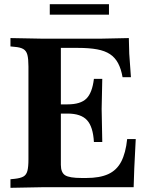

<svg xmlns="http://www.w3.org/2000/svg" viewBox="-20 -895 689 918"><path d="M30 3V-38L50 -40Q78 -43 92 -51Q106 -59 111 -78Q116 -97 116 -133V-577Q116 -613 111 -632.5Q106 -652 91.5 -660.5Q77 -669 50 -671L30 -673V-713L188 -710H456L596 -713L598 -638L606 -526H566Q559 -566 544.5 -593Q530 -620 506 -636Q482 -652 444.5 -659Q407 -666 353 -666H271V-107Q271 -70 291.5 -57Q312 -44 370 -44H393Q457 -44 497.5 -62.5Q538 -81 559.5 -122Q581 -163 588 -230H629L622 -90L619 0H188ZM429 -216Q425 -289 396 -320.5Q367 -352 303 -352H225V-396H303Q365 -396 393 -423.5Q421 -451 429 -518H469L466 -374L469 -216ZM218 -825V-875H501V-825Z"/></svg>

Font: Baskervville SC
Style: Regular
Weight: 400
Designer: Alexis Faudot, Rémi Forte, Morgane Pierson, Rafael Ribas, Tanguy Vanlaeys, Rosalie Wagner, Thomas Huot-Marchand
Foundry: ANRT
Version: Version 1.100